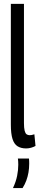

<svg xmlns="http://www.w3.org/2000/svg" viewBox="-20 -760 205 996"><path d="M104.3 -740V-121.9Q104.3 -95.8 107.8 -82Q111.4 -68.1 117.9 -63.4Q124.5 -58.7 133.6 -58.7Q138 -58.7 143.8 -59.5Q149.5 -60.4 158.3 -63.4L164.2 -2.9Q154.2 2.7 141.6 6.3Q128.9 10 116 10Q89 10 71.3 -1.1Q53.5 -12.1 44.9 -39.1Q36.3 -66.1 36.3 -113.5V-740ZM47.2 215.7Q62.8 182.4 68.8 152.2Q74.8 122 74.8 94.5Q74.8 86.5 74.3 78Q73.8 69.5 72.8 62.5H130.2Q130.9 68.1 131.2 74.6Q131.5 81 131.5 88.3Q131.5 112.4 127.7 134.7Q123.8 157 116.4 176.8Q109.1 196.7 97 215.7Z"/></svg>

Font: Georama ExtraCondensed Thin
Style: Regular
Weight: 100
Width: 2
Designer: Jean-Baptiste Levee
Foundry: Production Type
Version: Version 1.001